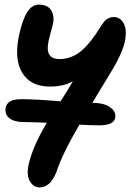

<svg xmlns="http://www.w3.org/2000/svg" viewBox="-20 -505 583 832"><path d="M151.9 307.1Q126 307.1 110.4 282Q94.7 256.8 103 212.9Q120.1 131.8 183.1 26.9Q172.4 26.4 136.2 25.1Q100.1 23.9 84 23.9Q41.5 23.9 20.3 6.8Q-1 -10.3 4.9 -40Q12.7 -75.2 71.8 -75.2Q135.7 -75.2 242.2 -65.9Q266.6 -102.5 295.9 -152.8Q255.4 -129.9 196.8 -129.9Q113.8 -129.9 77.6 -187.5Q41.5 -245.1 61 -345.2Q75.7 -416 96.7 -450.4Q117.7 -484.9 147.9 -484.9Q186.5 -484.9 201.4 -460.9Q216.3 -437 210 -402.8Q208 -394.5 200.9 -368.7Q193.8 -342.8 189.9 -324.2Q174.3 -249 237.8 -249Q281.2 -249 318.1 -273.9Q355 -298.8 395 -356.9Q399.4 -363.8 408 -377.2Q416.5 -390.6 420.2 -396Q423.8 -401.4 430.7 -410.2Q437.5 -418.9 442.6 -422.1Q447.8 -425.3 455.6 -428.2Q463.4 -431.2 472.2 -431.2Q502 -431.2 516.6 -402.6Q531.2 -374 521 -325.2Q516.1 -300.8 502 -269.5Q487.8 -238.3 473.9 -214.4Q460 -190.4 429 -140.1Q397.9 -89.8 379.9 -59.1H383.8Q430.7 -59.1 457.5 -39.8Q484.4 -20.5 479 5.9Q473.1 38.1 410.2 38.1Q375.5 38.1 324.2 35.2Q248.5 164.6 224.1 241.2Q197.8 307.1 151.9 307.1Z"/></svg>

Font: Shantell Sans Irregular Bouncy
Style: Italic
Weight: 600
Italic angle: -11.31°
Designer: Stephen Nixon, Anya Danilova, Shantell Martin
Foundry: Arrow Type
Version: Version 1.006;[9816181b4]